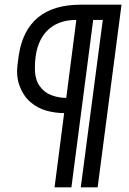

<svg xmlns="http://www.w3.org/2000/svg" viewBox="-20 -800 553 820"><path d="M397 0H325L419 -715H378L285 0H213L254 -317Q217 -317 179.5 -327Q142 -337 111 -363Q80 -389 63 -435Q53 -462 53 -496Q53 -516 60 -563Q93 -780 325 -780H499ZM263 -382 306 -715Q222 -715 175.5 -662.5Q129 -610 129 -510Q129 -461 149 -433Q169 -405 199.5 -393.5Q230 -382 263 -382Z"/></svg>

Font: Tanohe Sans
Style: Italic
Weight: 400
Designer: Village Type and Design LLC & Cristiano Sobral
Foundry: Cooper Hewitt Smithsonian Design Museum
Version: Version 1.00;September 29, 2021;FontCreator 13.0.0.2655 64-b